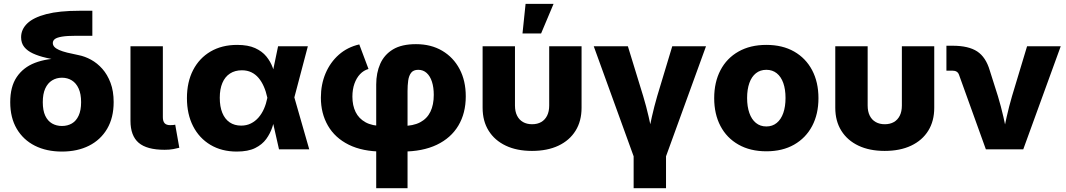

<svg xmlns="http://www.w3.org/2000/svg" viewBox="-20 -784 5598 1008"><path d="M305.2 11.7Q224.1 11.7 163.1 -19Q102.1 -49.8 67.9 -107.9Q33.7 -166 33.7 -247.6Q33.7 -329.1 67.9 -379.6Q102.1 -430.2 163.1 -453.9Q224.1 -477.5 305.2 -477.5V-463.4Q260.7 -471.7 221.7 -480.7Q182.6 -489.7 153.3 -503.2Q124 -516.6 107.4 -537.1Q90.8 -557.6 90.8 -588.4Q90.8 -629.9 123.3 -661.1Q155.8 -692.4 223.6 -710Q291.5 -727.5 397 -727.5H464.8V-596.2H381.8Q332 -596.2 304.9 -591.6Q277.8 -586.9 267.6 -578.6Q257.3 -570.3 257.3 -558.1Q257.3 -546.9 265.6 -537.8Q273.9 -528.8 290.5 -521.5Q307.1 -514.2 332.5 -507.8Q357.9 -501.5 392.6 -494.6Q425.3 -488.3 458 -470.5Q490.7 -452.6 517.3 -422.6Q543.9 -392.6 560.3 -349.1Q576.7 -305.7 576.7 -248Q576.7 -166 542.5 -107.9Q508.3 -49.8 447.3 -19Q386.2 11.7 305.2 11.7ZM305.2 -122.6Q334.5 -122.6 357.2 -135.7Q379.9 -148.9 392.8 -176.8Q405.8 -204.6 405.8 -247.6Q405.8 -291 392.8 -319.3Q379.9 -347.7 357.2 -361.8Q334.5 -376 305.2 -376Q276.4 -376 253.4 -361.8Q230.5 -347.7 217.5 -319.3Q204.6 -291 204.6 -247.6Q204.6 -204.1 217.5 -176.5Q230.5 -148.9 253.4 -135.7Q276.4 -122.6 305.2 -122.6Z M844.2 2.4Q751 2.4 708 -34.4Q665 -71.3 665 -149.9V-541H835V-168.5Q835 -147.5 844.2 -137.2Q853.5 -127 873.5 -127Q883.8 -127 889.6 -127.7Q895.5 -128.4 899.9 -129.4L921.4 -8.3Q909.2 -4.9 889.4 -1.2Q869.6 2.4 844.2 2.4Z M1223.1 11.7Q1144 11.7 1085 -23.4Q1025.9 -58.6 993.7 -121.6Q961.4 -184.6 961.4 -269Q961.4 -353.5 993.9 -416.3Q1026.4 -479 1085.7 -513.7Q1145 -548.3 1225.1 -548.3Q1282.2 -548.3 1319.3 -531.5Q1356.4 -514.6 1378.4 -487.5Q1400.4 -460.4 1412.1 -428.2Q1423.8 -396 1429.7 -365.2H1479L1524.4 -275.9L1603.5 0H1444.8L1383.3 -272Q1376.5 -303.7 1365 -329.8Q1353.5 -356 1337.4 -375Q1321.3 -394 1299.6 -404.5Q1277.8 -415 1250 -415Q1213.4 -415 1187.3 -397.9Q1161.1 -380.9 1147.5 -348.6Q1133.8 -316.4 1133.8 -270.5Q1133.8 -224.6 1147 -191.9Q1160.2 -159.2 1185.5 -141.8Q1210.9 -124.5 1246.1 -124.5Q1274.4 -124.5 1297.4 -136Q1320.3 -147.5 1337.4 -167.2Q1354.5 -187 1366 -213.1Q1377.4 -239.3 1383.3 -269L1439.9 -541H1596.2L1524.4 -269L1478.5 -182.1H1427.7Q1420.9 -150.9 1409.9 -117.2Q1398.9 -83.5 1377.7 -54.2Q1356.4 -24.9 1319.3 -6.6Q1282.2 11.7 1223.1 11.7Z M1955.1 204.1V-340.3Q1955.1 -401.4 1976.3 -449.2Q1997.6 -497.1 2043.2 -524.7Q2088.9 -552.2 2164.1 -552.2Q2242.7 -552.2 2301.5 -517.6Q2360.4 -482.9 2392.8 -421.4Q2425.3 -359.9 2425.3 -278.3Q2425.3 -189.9 2386.5 -124.8Q2347.7 -59.6 2273.2 -23.9Q2198.7 11.7 2091.8 11.7H1989.3Q1883.3 11.7 1811 -24.2Q1738.8 -60.1 1701.7 -124.3Q1664.6 -188.5 1664.6 -271.5Q1664.6 -340.8 1689.2 -398.9Q1713.9 -457 1759 -496.8Q1804.2 -536.6 1866.2 -550.8L1914.6 -421.9Q1889.2 -414.6 1870.4 -394.8Q1851.6 -375 1840.8 -344.7Q1830.1 -314.5 1830.1 -276.4Q1830.1 -230.5 1846.9 -196Q1863.8 -161.6 1898.9 -142.1Q1934.1 -122.6 1989.3 -122.6H2091.8Q2148.9 -122.6 2185.5 -141.8Q2222.2 -161.1 2239.7 -197.5Q2257.3 -233.9 2257.3 -285.6Q2257.3 -325.2 2247.8 -354.7Q2238.3 -384.3 2220 -400.9Q2201.7 -417.5 2175.8 -417.5Q2150.4 -417.5 2138.4 -401.9Q2126.5 -386.2 2123 -360.8Q2119.6 -335.4 2119.6 -306.2V204.1Z M2772.9 8.3Q2693.4 8.3 2635.3 -19.3Q2577.1 -46.9 2545.4 -97.7Q2513.7 -148.4 2513.7 -218.3V-541H2683.6V-230Q2683.6 -198.7 2694.6 -176.8Q2705.6 -154.8 2725.8 -143.3Q2746.1 -131.8 2773.4 -131.8Q2801.3 -131.8 2821.3 -143.3Q2841.3 -154.8 2852.3 -176.8Q2863.3 -198.7 2863.3 -230V-541H3033.2V-218.3Q3033.2 -148.4 3001.7 -97.7Q2970.2 -46.9 2911.9 -19.3Q2853.5 8.3 2772.9 8.3ZM2723.1 -608.4 2739.3 -763.7H2886.2L2820.8 -608.4Z M3309.6 44.9 3097.2 -541H3276.4L3356.9 -278.8Q3373 -225.6 3385.5 -170.9Q3397.9 -116.2 3410.6 -55.7H3377.9Q3390.1 -116.2 3402.3 -170.7Q3414.6 -225.1 3430.2 -278.8L3509.3 -541H3686.5L3473.6 44.9ZM3306.6 204.1V-3.4H3476.6V204.1Z M4003.4 10.3Q3918.9 10.3 3857.2 -24.7Q3795.4 -59.6 3762.5 -122.3Q3729.5 -185.1 3729.5 -268.6Q3729.5 -352.5 3762.5 -415.5Q3795.4 -478.5 3857.2 -513.4Q3918.9 -548.3 4003.4 -548.3Q4087.9 -548.3 4149.2 -513.4Q4210.4 -478.5 4243.7 -415.5Q4276.9 -352.5 4276.9 -268.6Q4276.9 -185.1 4243.7 -122.3Q4210.4 -59.6 4149.2 -24.7Q4087.9 10.3 4003.4 10.3ZM4003.4 -120.1Q4035.2 -120.1 4057.9 -138.7Q4080.6 -157.2 4092.3 -190.9Q4104 -224.6 4104 -269.5Q4104 -314.9 4092.3 -348.1Q4080.6 -381.3 4057.9 -399.4Q4035.2 -417.5 4003.4 -417.5Q3971.2 -417.5 3948.5 -399.4Q3925.8 -381.3 3914.1 -348.1Q3902.3 -314.9 3902.3 -269.5Q3902.3 -224.6 3914.1 -190.9Q3925.8 -157.2 3948.5 -138.7Q3971.2 -120.1 4003.4 -120.1Z M4624.5 8.3Q4544.9 8.3 4486.8 -19.3Q4428.7 -46.9 4397 -97.7Q4365.2 -148.4 4365.2 -218.3V-541H4535.2V-230Q4535.2 -198.7 4546.1 -176.8Q4557.1 -154.8 4577.4 -143.3Q4597.7 -131.8 4625 -131.8Q4652.8 -131.8 4672.9 -143.3Q4692.9 -154.8 4703.9 -176.8Q4714.8 -198.7 4714.8 -230V-541H4884.8V-218.3Q4884.8 -148.4 4853.3 -97.7Q4821.8 -46.9 4763.4 -19.3Q4705.1 8.3 4624.5 8.3Z M5155.8 0 5015.1 -390.6Q5011.2 -402.3 5002.4 -407.7Q4993.7 -413.1 4980 -413.1H4948.7V-543.9H4981.4Q5064.9 -543.9 5110.4 -513.9Q5155.8 -483.9 5176.3 -414.1L5219.2 -278.8Q5235.4 -225.1 5247.8 -170.7Q5260.3 -116.2 5272.9 -55.7H5240.2Q5252.9 -116.2 5265.1 -170.7Q5277.3 -225.1 5293 -278.8L5372.1 -541H5548.8L5352.1 0Z"/></svg>

Font: Inter 17pt ExtraBold
Style: Regular
Weight: 800
Version: Version 4.001;git-66647c0bb